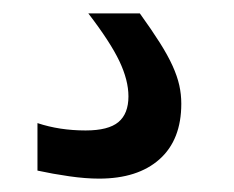

<svg xmlns="http://www.w3.org/2000/svg" viewBox="-20 -47 350 287"><path d="M128 220Q108 220 83.5 216.5Q59 213 36 208V137Q69 148 108 148Q142 148 157 135.5Q172 123 172 97Q172 73 158.5 44.5Q145 16 112 -27H189Q207 -2 219 17Q231 36 238 51.5Q245 67 248 80.5Q251 94 251 108Q251 162 218.5 191Q186 220 128 220Z"/></svg>

Font: EncodeSans
Style: Medium
Weight: 500
Designer: Pablo Impallari, Andres Torresi
Foundry: Pablo Impallari, Andres Torresi
Version: Version 1.000; ttfautohint (v1.4.1)